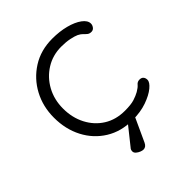

<svg xmlns="http://www.w3.org/2000/svg" viewBox="-188 -637 894 894"><g transform="rotate(-45 259.0 -190.0)"><path d="M304 -523Q352 -523 392 -512.5Q432 -502 456.5 -484Q481 -466 481 -445Q481 -435 474 -425.5Q467 -416 455 -416Q443 -416 435.5 -422Q428 -428 420.5 -436Q413 -444 399 -451Q386 -457 362 -462Q338 -467 307 -467Q251 -467 206 -439Q161 -411 135 -363.5Q109 -316 109 -257Q109 -197 134 -149Q159 -101 203 -73.5Q247 -46 306 -46Q346 -46 368 -53Q390 -60 406 -69Q425 -80 433.5 -90.5Q442 -101 456 -101Q469 -101 475.5 -93.5Q482 -86 482 -74Q482 -58 458.5 -38.5Q435 -19 394 -4.5Q353 10 300 10Q225 10 168.5 -25Q112 -60 80.5 -120.5Q49 -181 49 -257Q49 -330 81 -390Q113 -450 170.5 -486.5Q228 -523 304 -523ZM239 143Q232 143 222 139Q212 135 204 128Q196 121 196 112Q196 101 203 94L290 -15H329L265 124Q256 143 239 143Z"/></g></svg>

Font: zvoove
Style: Regular
Weight: 400
Designer: Vernon Adams (Nunito) & Andrew Paglinawan (Quicksand)
Foundry: zvoove
Version: Version 3.006